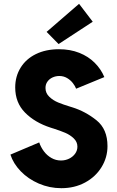

<svg xmlns="http://www.w3.org/2000/svg" viewBox="-20 -988 621 1016"><path d="M35.2 -169.9 187.5 -234.4Q195.8 -209.5 212.2 -187.5Q228.5 -165.5 252 -152.1Q275.4 -138.7 302.7 -138.7Q325.7 -138.7 345.7 -148.4Q365.7 -158.2 377.7 -175Q389.6 -191.9 389.6 -211.9Q389.6 -237.3 370.1 -255.9Q350.6 -274.4 325.2 -285.2Q299.8 -295.9 263.7 -307.6Q260.3 -308.6 256.3 -309.8Q252.4 -311 248 -312.5Q164.6 -339.4 112.5 -392.1Q60.5 -444.8 60.5 -525.4Q60.5 -583.5 88.9 -629.6Q117.2 -675.8 169.7 -701.7Q222.2 -727.5 292 -727.5Q351.6 -727.5 399.4 -708.5Q447.3 -689.5 480.7 -656.2Q514.2 -623 532.2 -580.1L382.8 -518.6Q377.9 -532.2 365.7 -548.1Q353.5 -564 335 -575Q316.4 -585.9 293.9 -585.9Q275.4 -585.9 258.5 -578.4Q241.7 -570.8 231.2 -556.4Q220.7 -542 220.7 -522.5Q220.7 -495.1 241 -475.8Q261.2 -456.5 288.1 -445.6Q314.9 -434.6 350.6 -423.8Q355.5 -421.9 363.3 -419.9Q432.1 -398.4 490.5 -351.6Q548.8 -304.7 548.8 -214.8Q548.8 -154.8 517.3 -103.5Q485.8 -52.2 430.2 -22.2Q374.5 7.8 304.7 7.8Q241.7 7.8 185.3 -16.6Q128.9 -41 89.6 -81.8Q50.3 -122.6 35.2 -169.9ZM226.6 -819.3 398.4 -967.8 470.7 -873 290 -754.9Z"/></svg>

Font: Reddit Sans Fudge ExtraBold
Style: Regular
Weight: 800
Designer: Stephen Hutchings
Foundry: Reddit
Version: Version 1.011